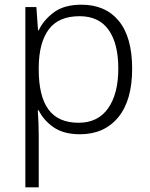

<svg xmlns="http://www.w3.org/2000/svg" viewBox="-20 -562 639 818"><path d="M327 -542Q429 -542 486 -473Q543 -404 543 -269Q543 -134 483.5 -62Q424 10 321 10Q251 10 208 -20Q165 -50 145 -92H141Q143 -67 144 -37.5Q145 -8 145 17V236H88V-532H135L142 -433H145Q165 -476 209 -509Q253 -542 327 -542ZM319 -493Q230 -493 188 -437Q146 -381 145 -276V-266Q145 -152 186.5 -95.5Q228 -39 315 -39Q397 -39 440.5 -100.5Q484 -162 484 -270Q484 -377 442.5 -435Q401 -493 319 -493Z"/></svg>

Font: Noto Sans Lao Looped Light
Style: Regular
Weight: 300
Designer: Mark Frömberg, Ben Mitchell
Foundry: The Fontpad Ltd
Version: Version 1.002; ttfautohint (v1.8.4.7-5d5b)